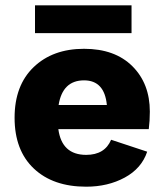

<svg xmlns="http://www.w3.org/2000/svg" viewBox="-20 -694 619 724"><path d="M476 -674V-569H112V-674ZM545 -273Q545 -239 541 -207H200Q213 -110 305 -110Q375 -110 399 -167L535 -122Q514 -59 450.5 -24.5Q387 10 305 10Q180 10 107.5 -58.5Q35 -127 35 -250Q35 -372 107 -441Q179 -510 297 -510Q413 -510 479 -444.5Q545 -379 545 -273ZM297 -391Q216 -391 201 -298H383Q374 -391 297 -391Z"/></svg>

Font: Elaine Sans
Style: Bold
Weight: 700
Designer: Wei Huang
Foundry: Wei Huang
Version: Version 2.001;December 24, 2019;FontCreator 12.0.0.2547 64-b